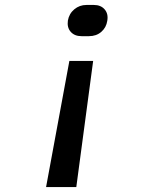

<svg xmlns="http://www.w3.org/2000/svg" viewBox="-20 -575 640 775"><path d="M309 -429Q281 -429 265.5 -446.5Q250 -464 254 -492Q259 -520 280 -537.5Q301 -555 329 -555H359Q387 -555 402.5 -537Q418 -519 413 -491Q409 -464 389 -446.5Q369 -429 339 -429ZM166 180 260 -329H356L288 180Z"/></svg>

Font: JetBrains Mono NL SemiBold
Style: Italic
Weight: 600
Italic angle: -9°
Monospace: yes
Designer: Philipp Nurullin, Konstantin Bulenkov
Foundry: JetBrains
Version: Version 2.305; ttfautohint (v1.8.4.7-5d5b)